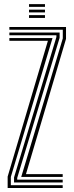

<svg xmlns="http://www.w3.org/2000/svg" viewBox="-20 -934 366 954"><path d="M85.5 -55 292 -743.2V-786.2H26.5V-800H308V-740.8L109 -68.8H291.5V-55ZM18 0V-56.5L218 -731.2H26.5V-745H241L33.8 -54.8V-13.8H291.5V0ZM49.8 -27.5V-52.5L260.2 -749.8V-758.8H26.5V-772.5H276.2V-746L65.5 -50V-41.2H291.5V-27.5ZM124.2 -899.8V-913.5H203.5V-899.8ZM124.2 -845V-858.8H203.5V-845ZM124.2 -872.5V-886H203.5V-872.5Z"/></svg>

Font: Big Shoulders Inline Text Thin
Style: Regular
Weight: 400
Version: Version 2.002